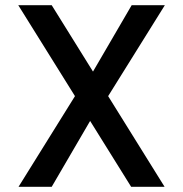

<svg xmlns="http://www.w3.org/2000/svg" viewBox="-20 -715 700 735"><path d="M394 -347 610 0H482L325 -252L178 0H51L267 -347L50 -695H178L336 -441L484 -695H611Z"/></svg>

Font: Fz Poppins Med
Style: Regular
Weight: 500
Designer: Ninad Kale (Devanagari), Jonny Pinhorn (Latin)
Foundry: Indian Type Foundry
Version: Vit hóa bi Vntype.Com & FontZin.Com